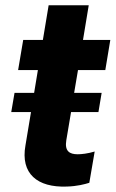

<svg xmlns="http://www.w3.org/2000/svg" viewBox="-20 -696 436 724"><path d="M22.4 -273.4H96.9L76 -147.7C56.8 -41.2 120.7 11.7 231.9 7.5C271 6.4 299.7 -1.4 316.8 -6.7L337 -124.6C309.7 -116.5 286.9 -114.3 272.7 -114.3C242.5 -114.3 223 -125.7 230.1 -167.6L247.9 -273.4H351.2L363.3 -345.9H259.6L274.1 -431.8H377.1L396 -545.5H293L314.6 -676.1H163.4L141.7 -545.5H67.5L48.3 -431.8H122.9L108.7 -345.9H34.8Z"/></svg>

Font: Magic Ui Pro
Style: Bold Italic
Weight: 700
Italic angle: -9.39999°
Designer: Stefan Endress, Andreas Faust
Version: Version 1.000;FEAKit 1.0